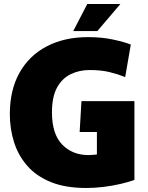

<svg xmlns="http://www.w3.org/2000/svg" viewBox="-20 -925 738 957"><path d="M410 12Q306 12 233.5 -17.5Q161 -47 116 -98.5Q71 -150 50 -216.5Q29 -283 29 -356Q29 -476 77 -562Q125 -648 213 -694Q301 -740 419 -740Q487 -740 543 -728Q599 -716 632 -703L604 -541Q569 -555 526.5 -565.5Q484 -576 427 -576Q375 -576 332 -555Q289 -534 264 -488Q239 -442 239 -365Q239 -257 290 -204.5Q341 -152 421 -152Q430 -152 442 -153Q454 -154 463 -155V-267H377L386 -421H650V-28Q622 -18 582 -8.5Q542 1 497 6.5Q452 12 410 12ZM345 -770 415 -905H580L465 -770Z"/></svg>

Font: Murecho Black
Style: Regular
Weight: 900
Designer: Neil Summerour
Foundry: Positype
Version: Version 1.010; ttfautohint (v1.8.3)